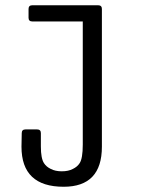

<svg xmlns="http://www.w3.org/2000/svg" viewBox="-20 -659 540 733"><path d="M121 -165Q136 -165 136 -151V-100Q136 -54 148 -36Q157 -22 174 -14Q191 -5 216 -5Q241 -5 258 -14Q275 -22 284 -36Q296 -54 296 -107V-577H104Q89 -577 89 -591V-625Q89 -639 104 -639H354Q369 -639 369 -625V-99Q369 54 223 54Q62 54 62 -99L63 -151Q63 -165 78 -165Z"/></svg>

Font: NanumGothicCoding
Style: Regular
Weight: 400
Monospace: yes
Designer: Kwon Bruce; Nicolas Noh; Sung-woo Choi; Go-un Cha; Soo-hyun Park;
Foundry: NHN Corporation
Version: Version 2.000;PS 1;hotconv 1.0.49;makeotf.lib2.0.14853